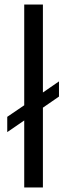

<svg xmlns="http://www.w3.org/2000/svg" viewBox="-20 -828 296 848"><path d="M87 0V-296L12 -244.5V-312L87 -363V-808H169.5V-419.5L240.5 -468.5V-401.5L169.5 -352.5V0Z"/></svg>

Font: Encode Sans SemiExpanded SemiExpanded
Style: Regular
Weight: 400
Width: 6
Designer: Multiple Designers
Foundry: Impallari Type
Version: Version 3.000; ttfautohint (v1.8.3) -l 8 -r 50 -G 200 -x 14 